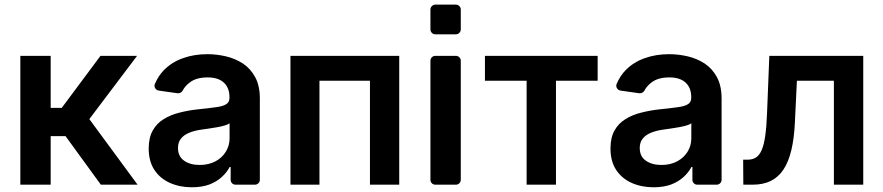

<svg xmlns="http://www.w3.org/2000/svg" viewBox="-20 -782 3739 813"><path d="M66.1 -545.5H194.6V-325.3H241.5L405.5 -545.5H560.4L358.3 -277.7L562.5 0H407L257.5 -205.6H194.6V0H66.1Z M698.9 -7.8Q657.3 -26.6 633.5 -62.9Q609.7 -99.4 609.7 -153.1Q609.7 -199.2 626.8 -229.4Q643.8 -259.9 673.3 -277.7Q703.1 -296.2 739.7 -305Q777 -314.6 816.8 -318.9Q860.4 -323.2 894.5 -328.1Q924 -331.7 937.9 -340.9Q951.7 -349.4 951.7 -367.9V-370Q951.7 -410.2 927.9 -432.2Q903.8 -454.2 859.4 -454.2Q811.8 -454.2 784.4 -433.6Q764.2 -418.7 753.2 -398.1Q750 -392.4 744.1 -389.4Q738.3 -386.4 731.9 -387.1L652.3 -398.4Q644.5 -399.5 639.4 -405.5Q634.2 -411.6 634.2 -419Q634.2 -422.6 636 -427.2Q650.9 -461.6 674.4 -485.4Q707.7 -519.2 754.3 -535.5Q801.1 -552.6 858.7 -552.6Q897 -552.6 937.1 -543.3Q975.1 -534.4 1008.5 -513.1Q1040.8 -491.5 1060.4 -455.6Q1080.3 -419 1080.3 -365.1V-20.6Q1080.3 -12.1 1074 -6Q1067.8 0 1059.3 0H977.3Q968.8 0 962.7 -6Q956.7 -12.1 956.7 -20.6V-74.9H952.4Q941.1 -52.6 919.4 -32.7Q897.7 -12.8 866.5 -0.7Q834.5 11 792.3 11Q740.8 11 698.9 -7.8ZM759.6 -101.6Q785.2 -83.5 825.6 -83.5Q863.6 -83.5 892.8 -99.1Q921.2 -114.7 936.4 -139.9Q952.1 -165.8 952.1 -195.7V-259.9Q945.3 -254.6 931.5 -250.7Q917.3 -246.4 899.5 -243.3L864.3 -237.6L834.2 -233.3Q805 -229.4 782.7 -220.5Q759.2 -211.3 746.8 -195.7Q733.7 -180.4 733.7 -155.2Q733.7 -119.7 759.6 -101.6Z M1209.9 -545.5H1670.5V0H1546.5V-440H1332.7V0H1209.9Z M1802.6 -20.6V-524.5Q1802.6 -533.4 1808.6 -539.4Q1814.6 -545.5 1823.5 -545.5H1910.5Q1919 -545.5 1925.1 -539.4Q1931.1 -533.4 1931.1 -524.5V-20.6Q1931.1 -12.1 1925.1 -6Q1919 0 1910.5 0H1823.5Q1814.6 0 1808.6 -6Q1802.6 -12.1 1802.6 -20.6ZM1802.6 -741.5Q1802.6 -750 1808.6 -756.2Q1814.6 -762.4 1823.5 -762.4H1910.5Q1919 -762.4 1925.1 -756.2Q1931.1 -750 1931.1 -741.5V-657.7Q1931.1 -649.1 1925.1 -642.9Q1919 -636.7 1910.5 -636.7H1823.5Q1814.6 -636.7 1808.6 -642.9Q1802.6 -649.1 1802.6 -657.7Z M2209.9 -440H2033.4V-545.5H2510.7V-440H2334.2V0H2209.9Z M2654.1 -7.8Q2612.6 -26.6 2588.8 -62.9Q2565 -99.4 2565 -153.1Q2565 -199.2 2582 -229.4Q2599.1 -259.9 2628.6 -277.7Q2658.4 -296.2 2695 -305Q2732.2 -314.6 2772 -318.9Q2815.7 -323.2 2849.8 -328.1Q2879.3 -331.7 2893.1 -340.9Q2907 -349.4 2907 -367.9V-370Q2907 -410.2 2883.2 -432.2Q2859 -454.2 2814.6 -454.2Q2767 -454.2 2739.7 -433.6Q2719.5 -418.7 2708.5 -398.1Q2705.3 -392.4 2699.4 -389.4Q2693.5 -386.4 2687.1 -387.1L2607.6 -398.4Q2599.8 -399.5 2594.6 -405.5Q2589.5 -411.6 2589.5 -419Q2589.5 -422.6 2591.3 -427.2Q2606.2 -461.6 2629.6 -485.4Q2663 -519.2 2709.5 -535.5Q2756.4 -552.6 2813.9 -552.6Q2852.3 -552.6 2892.4 -543.3Q2930.4 -534.4 2963.8 -513.1Q2996.1 -491.5 3015.6 -455.6Q3035.5 -419 3035.5 -365.1V-20.6Q3035.5 -12.1 3029.3 -6Q3023.1 0 3014.6 0H2932.5Q2924 0 2918 -6Q2911.9 -12.1 2911.9 -20.6V-74.9H2907.7Q2896.3 -52.6 2874.6 -32.7Q2853 -12.8 2821.7 -0.7Q2789.8 11 2747.5 11Q2696 11 2654.1 -7.8ZM2714.8 -101.6Q2740.4 -83.5 2780.9 -83.5Q2818.9 -83.5 2848 -99.1Q2876.4 -114.7 2891.7 -139.9Q2907.3 -165.8 2907.3 -195.7V-259.9Q2900.6 -254.6 2886.7 -250.7Q2872.5 -246.4 2854.8 -243.3L2819.6 -237.6L2789.4 -233.3Q2760.3 -229.4 2737.9 -220.5Q2714.5 -211.3 2702.1 -195.7Q2688.9 -180.4 2688.9 -155.2Q2688.9 -119.7 2714.8 -101.6Z M3126.8 -105.8H3145.6Q3166.9 -105.8 3181.5 -115.4Q3196 -125 3205.6 -147.5Q3215.2 -170.1 3220.5 -208.5Q3225.9 -246.8 3228 -304L3237.6 -545.5H3635.3V0H3511V-440H3354.4L3345.9 -264.2Q3342.7 -196 3330.8 -146.1Q3318.9 -96.2 3297.4 -63.9Q3275.9 -31.6 3243.6 -15.8Q3211.3 0 3167.3 0H3127.5Z"/></svg>

Font: DeltaSans SemiBold
Style: Regular
Weight: 600
Designer: Rasmus Andersson
Foundry: rsms
Version: Version 3.012